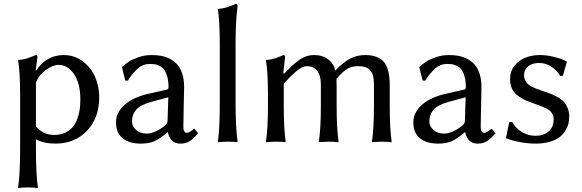

<svg xmlns="http://www.w3.org/2000/svg" viewBox="-20 -718 2947 973"><path d="M82 32.2V-234.9Q82 -355.5 71.8 -411.1L74.2 -414.1Q88.4 -415 102.3 -418.2Q116.2 -421.4 122.6 -423.6Q128.9 -425.8 143.8 -431.9Q158.7 -438 161.1 -439Q169.9 -439 169.9 -429.2L160.6 -359.9H163.1Q214.8 -439 303.2 -439Q356.9 -439 398.9 -407.5Q440.9 -376 461.9 -328.1Q482.9 -280.3 482.9 -226.1Q482.9 -120.6 420.9 -55.4Q358.9 9.8 261.2 9.8Q202.1 9.8 162.1 -12.2V32.2Q162.1 164.6 171.9 231.9L169.9 234.9Q156.2 231.9 122.1 231.9Q106.4 231.9 94.2 232.7Q82 233.4 77.6 234.4L73.2 234.9L71.8 231.9Q82 165.5 82 32.2ZM162.1 -300.8V-77.1Q198.7 -34.2 254.9 -34.2Q285.6 -34.2 309.6 -45.2Q333.5 -56.2 347.9 -73.2Q362.3 -90.3 371.3 -114.5Q380.4 -138.7 383.8 -162.6Q387.2 -186.5 387.2 -212.9Q387.2 -294.9 355.5 -342Q323.7 -389.2 275.9 -389.2Q248 -389.2 212.9 -363.8Q177.7 -338.4 162.1 -300.8Z M909.2 -76.2Q909.2 -44.9 925.8 -44.9Q932.6 -44.9 939 -48.1Q945.3 -51.3 954.3 -58.3Q963.4 -65.4 963.9 -65.9L966.8 -64L983.9 -43Q959 -13.2 939.5 -1.7Q919.9 9.8 895 9.8Q877.4 9.8 864.5 3.4Q851.6 -2.9 845 -13.2Q838.4 -23.4 835.2 -31.7Q832 -40 831.1 -47.9H829.1Q788.6 -13.7 761.2 -2Q733.9 9.8 692.9 9.8Q634.8 9.8 601.3 -17.3Q567.9 -44.4 567.9 -98.1Q567.9 -148.9 612.3 -187.5Q656.7 -226.1 733.9 -243.2L827.1 -264.2Q834 -266.6 834 -275.9Q834 -308.1 827.1 -331.3Q820.3 -354.5 811 -366.2Q801.8 -377.9 787.1 -384.8Q772.5 -391.6 762.2 -392.8Q752 -394 737.8 -394Q705.1 -394 678.7 -371.1Q652.3 -348.1 627.9 -309.1L614.7 -310.1L598.1 -377L601.1 -380.9Q619.1 -396 634 -406.2Q648.9 -416.5 680.9 -427.7Q712.9 -439 748 -439Q772.9 -439 794.7 -435.3Q816.4 -431.6 838.9 -420.7Q861.3 -409.7 877.2 -392.3Q893.1 -375 903.1 -345.5Q913.1 -315.9 913.1 -276.9Q913.1 -273.4 911.1 -183.1Q909.2 -92.8 909.2 -76.2ZM833 -225.1 748 -202.1Q692.4 -187 670.7 -162.6Q648.9 -138.2 648.9 -102.1Q648.9 -77.6 669.9 -59.3Q690.9 -41 723.1 -41Q763.2 -41 814.9 -80.1Q829.1 -90.8 829.1 -106Z M1093.8 -200.2V-481.9Q1093.8 -616.7 1084 -669.9L1085.9 -672.9Q1100.1 -673.8 1114.5 -677.2Q1128.9 -680.7 1135 -682.6Q1141.1 -684.6 1157.2 -691.2Q1173.3 -697.8 1174.8 -698.2Q1184.1 -698.2 1184.1 -688Q1173.8 -607.4 1173.8 -500V-200.2Q1173.8 -70.8 1184.1 0L1182.1 2.9Q1168 0 1133.8 0Q1118.2 0 1106 1Q1093.8 1 1089.4 2L1085 2.9L1084 0Q1093.8 -63 1093.8 -200.2Z M1875 -180.2V-292Q1875 -341.3 1855.7 -362.1Q1836.4 -382.8 1794.9 -382.8Q1764.6 -382.8 1742.2 -370.4Q1719.7 -357.9 1685.1 -318.8Q1686 -306.6 1686 -280.8V-180.2Q1686 -67.4 1695.8 0L1693.8 2.9Q1680.2 0 1646 0Q1630.4 0 1618.2 1Q1605.5 1 1601.1 2L1596.7 2.9L1595.7 0Q1606 -66.4 1606 -180.2V-290Q1606 -337.4 1586.7 -360.1Q1567.4 -382.8 1536.6 -382.8Q1523.9 -382.8 1511 -377Q1498 -371.1 1480.5 -356Q1462.9 -340.8 1452.4 -330.3Q1441.9 -319.8 1418 -294.9V-180.2Q1418 -67.4 1427.7 0L1425.8 2.9Q1412.1 0 1377.9 0Q1362.3 0 1350.1 1Q1337.9 1 1333.5 2L1329.1 2.9L1327.6 0Q1337.9 -66.4 1337.9 -180.2V-234.9Q1337.9 -355.5 1327.6 -411.1L1330.1 -414.1Q1344.2 -415 1357.9 -418.2Q1371.6 -421.4 1378.2 -423.6Q1384.8 -425.8 1398.4 -431.6Q1412.1 -437.5 1416 -439Q1424.8 -439 1424.8 -429.2L1415.5 -347.2L1419.9 -344.2Q1441.9 -367.7 1455.8 -380.9Q1469.7 -394 1489.7 -409.4Q1509.8 -424.8 1530 -431.9Q1550.3 -439 1572.8 -439Q1614.3 -439 1643.8 -416.5Q1673.3 -394 1678.7 -359.9Q1720.7 -403.8 1755.1 -421.4Q1789.6 -439 1831.1 -439Q1862.3 -439 1885.3 -430.7Q1908.2 -422.4 1921.4 -408.9Q1934.6 -395.5 1942.4 -374Q1950.2 -352.5 1952.6 -330.8Q1955.1 -309.1 1955.1 -279.8V-180.2Q1955.1 -67.4 1964.8 0L1962.9 2.9Q1949.2 0 1915 0Q1899.4 0 1887.2 1Q1875 1 1870.1 2L1865.7 2.9L1864.7 0Q1875 -66.4 1875 -180.2Z M2416 -76.2Q2416 -44.9 2432.6 -44.9Q2439.5 -44.9 2445.8 -48.1Q2452.1 -51.3 2461.2 -58.3Q2470.2 -65.4 2470.7 -65.9L2473.6 -64L2490.7 -43Q2465.8 -13.2 2446.3 -1.7Q2426.8 9.8 2401.9 9.8Q2384.3 9.8 2371.3 3.4Q2358.4 -2.9 2351.8 -13.2Q2345.2 -23.4 2342 -31.7Q2338.9 -40 2337.9 -47.9H2335.9Q2295.4 -13.7 2268.1 -2Q2240.7 9.8 2199.7 9.8Q2141.6 9.8 2108.2 -17.3Q2074.7 -44.4 2074.7 -98.1Q2074.7 -148.9 2119.1 -187.5Q2163.6 -226.1 2240.7 -243.2L2334 -264.2Q2340.8 -266.6 2340.8 -275.9Q2340.8 -308.1 2334 -331.3Q2327.1 -354.5 2317.9 -366.2Q2308.6 -377.9 2293.9 -384.8Q2279.3 -391.6 2269 -392.8Q2258.8 -394 2244.6 -394Q2211.9 -394 2185.5 -371.1Q2159.2 -348.1 2134.8 -309.1L2121.6 -310.1L2105 -377L2107.9 -380.9Q2126 -396 2140.9 -406.2Q2155.8 -416.5 2187.7 -427.7Q2219.7 -439 2254.9 -439Q2279.8 -439 2301.5 -435.3Q2323.2 -431.6 2345.7 -420.7Q2368.2 -409.7 2384 -392.3Q2399.9 -375 2409.9 -345.5Q2419.9 -315.9 2419.9 -276.9Q2419.9 -273.4 2418 -183.1Q2416 -92.8 2416 -76.2ZM2339.8 -225.1 2254.9 -202.1Q2199.2 -187 2177.5 -162.6Q2155.8 -138.2 2155.8 -102.1Q2155.8 -77.6 2176.8 -59.3Q2197.8 -41 2230 -41Q2270 -41 2321.8 -80.1Q2335.9 -90.8 2335.9 -106Z M2560.5 -99.1 2575.7 -100.1Q2592.8 -67.9 2625.2 -48.8Q2657.7 -29.8 2693.8 -29.8Q2734.9 -29.8 2760.3 -51.8Q2785.6 -73.7 2785.6 -112.8Q2785.6 -120.6 2784.4 -127.4Q2783.2 -134.3 2779.3 -140.4Q2775.4 -146.5 2772.7 -150.6Q2770 -154.8 2762.2 -159.7Q2754.4 -164.6 2751 -167.2Q2747.6 -169.9 2736.3 -174.3Q2725.1 -178.7 2721.2 -180.4Q2717.3 -182.1 2703.1 -187.3Q2689 -192.4 2684.6 -193.8Q2658.2 -203.6 2645.3 -209Q2632.3 -214.4 2613.8 -226.3Q2595.2 -238.3 2585 -252Q2564.9 -276.9 2564.9 -316.9Q2564.9 -356.4 2587.6 -385Q2610.4 -413.6 2643.8 -426.3Q2677.2 -439 2715.8 -439Q2751.5 -439 2789.1 -429.4Q2826.7 -419.9 2850.6 -407.2L2852.5 -403.8L2832.5 -334L2818.8 -333Q2806.2 -357.4 2776.9 -378.2Q2747.6 -398.9 2711.9 -398.9Q2678.2 -398.9 2657 -382.3Q2635.7 -365.7 2635.7 -335.9Q2635.7 -322.3 2641.8 -310.5Q2647.9 -298.8 2655.5 -291.7Q2663.1 -284.7 2677.5 -277.6Q2691.9 -270.5 2700 -267.6Q2708 -264.6 2724.1 -259.3Q2727.1 -258.3 2728.5 -257.8Q2754.9 -249 2770.8 -242.7Q2786.6 -236.3 2806.9 -225.1Q2827.1 -213.9 2838.1 -201.4Q2849.1 -189 2856.9 -169.9Q2864.7 -150.9 2864.7 -127Q2864.7 -108.9 2860.6 -91.6Q2856.4 -74.2 2844.7 -55.2Q2833 -36.1 2814.7 -22.2Q2796.4 -8.3 2765.4 0.7Q2734.4 9.8 2694.8 9.8Q2620.6 9.8 2543.9 -17.1Z"/></svg>

Font: Linux Biolinum
Style: Regular
Weight: 400
Designer: Philipp H. Poll
Foundry: Philipp H. Poll
Version: Version 0.6.4